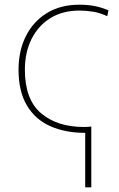

<svg xmlns="http://www.w3.org/2000/svg" viewBox="-20 -558 505 818"><path d="M319 -538Q355 -538 384.5 -532Q414 -526 442 -514L437 -489Q407 -503 377.5 -508Q348 -513 319 -513Q247 -513 195 -481Q143 -449 114.5 -392Q86 -335 86 -261Q86 -134 155 -75.5Q224 -17 338 -17Q347 -17 355 -17.5Q363 -18 369 -19V240H343V8Q258 8 194 -20.5Q130 -49 94.5 -109Q59 -169 59 -261Q59 -342 90.5 -404.5Q122 -467 180 -502.5Q238 -538 319 -538Z"/></svg>

Font: Noto Sans Thin
Style: Regular
Weight: 100
Designer: Monotype Design Team
Foundry: Monotype Imaging Inc.
Version: Version 2.007